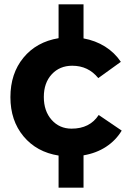

<svg xmlns="http://www.w3.org/2000/svg" viewBox="-20 -715 639 885"><path d="M365 1V150H250V2Q149 -14 88.5 -86.5Q28 -159 28 -267Q28 -376 88 -449Q148 -522 250 -539V-695H365V-538Q420 -528 464 -500.5Q508 -473 537 -430L433 -355Q387 -412 313 -412Q255 -412 218.5 -372.5Q182 -333 182 -268Q182 -203 218 -162.5Q254 -122 310 -122Q394 -122 435 -185L541 -113Q514 -68 469 -38.5Q424 -9 365 1Z"/></svg>

Font: Argentum Sans SemiBold
Style: Regular
Weight: 600
Designer: Julieta Ulanovsky (Modified by Cristiano Sobral)
Foundry: Julieta Ulanovsky
Version: Version 5.001;November 22, 2018;FontCreator 11.5.0.2425 64-b